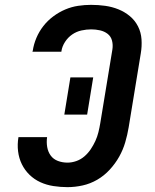

<svg xmlns="http://www.w3.org/2000/svg" viewBox="-20 -763 640 791"><path d="M258 8Q229 8 200 3.5Q171 -1 146 -12.5Q121 -24 101.5 -43Q82 -62 70 -86.5Q58 -111 54.5 -139.5Q51 -168 56 -198H174Q171 -177 174.5 -157Q178 -137 189 -122Q200 -107 218.5 -100Q237 -93 258 -93Q276 -93 294.5 -99.5Q313 -106 328 -119Q343 -132 354 -148.5Q365 -165 373 -182.5Q381 -200 385.5 -218.5Q390 -237 393 -255L443 -559Q446 -578 441.5 -595.5Q437 -613 423.5 -623.5Q410 -634 392 -638Q374 -642 356 -642Q336 -642 315.5 -637.5Q295 -633 277.5 -621Q260 -609 248 -590.5Q236 -572 233 -552Q233 -552 233 -551.5Q233 -551 233 -550H114Q114 -551 114 -552Q114 -553 115 -554Q119 -581 130 -607Q141 -633 158.5 -655.5Q176 -678 199.5 -695.5Q223 -713 249 -724Q275 -735 302 -739Q329 -743 355 -743Q385 -743 413.5 -739Q442 -735 468 -724.5Q494 -714 515 -696.5Q536 -679 548.5 -654.5Q561 -630 563 -601Q565 -572 560 -543L510 -238Q505 -208 496 -177Q487 -146 471 -117.5Q455 -89 432 -64Q409 -39 380.5 -22.5Q352 -6 320.5 1Q289 8 258 8ZM339 -291H245L270 -444H364Z"/></svg>

Font: Iosevka SS04 Extended Oblique
Style: Bold
Weight: 700
Width: 7
Italic angle: -9°
Monospace: yes
Designer: Belleve Invis
Foundry: Belleve Invis
Version: Version 19.0.0; ttfautohint (v1.8.4)